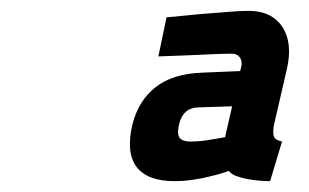

<svg xmlns="http://www.w3.org/2000/svg" viewBox="-20 -693 570 354"><path d="M485 -462Q483 -451 484.5 -443Q486 -435 500 -432L478 -359Q469 -359 457.5 -360Q446 -361 435.5 -363Q425 -365 415.5 -368.5Q406 -372 402 -378Q386 -372 368 -368Q353 -364 335.5 -361.5Q318 -359 302 -359Q252 -359 232 -385Q212 -411 224 -463Q235 -507 266.5 -532Q298 -557 352 -559L423 -562L424 -567Q425 -569 425.5 -573.5Q426 -578 424.5 -582.5Q423 -587 419 -590.5Q415 -594 406 -594Q393 -594 370.5 -593Q348 -592 326 -591Q300 -590 272 -589L287 -661Q320 -664 349 -667Q374 -669 399 -671Q424 -673 438 -673Q481 -673 500.5 -643.5Q520 -614 509 -566ZM345 -495Q317 -494 310 -463Q306 -445 311.5 -438.5Q317 -432 331 -432Q339 -432 350 -433Q361 -434 371 -436Q382 -438 395 -440L408 -497Z"/></svg>

Font: Panefresco 999wt
Style: Italic
Weight: 900
Version: Version 1.001